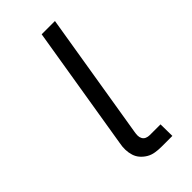

<svg xmlns="http://www.w3.org/2000/svg" viewBox="-230 -797 859 859"><g transform="rotate(-45 200.0 -367.5)"><path d="M315 0H246Q227 0 208 -3Q189 -6 173.5 -15Q158 -24 146 -37.5Q134 -51 128.5 -68.5Q123 -86 122.5 -105Q122 -124 126 -144L223 -735H307L208 -132Q206 -121 206 -110.5Q206 -100 211 -91Q216 -82 225.5 -78Q235 -74 246 -74H314Z"/></g></svg>

Font: Iosevka Aile Oblique
Style: Regular
Weight: 400
Italic angle: -9°
Designer: Belleve Invis
Foundry: Belleve Invis
Version: Version 31.1.0; ttfautohint (v1.8.4)